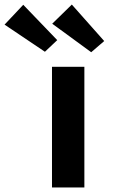

<svg xmlns="http://www.w3.org/2000/svg" viewBox="-55 -822 563 842"><path d="M173 0V-529H315V0ZM345 -593 174 -718 260 -802 402 -642ZM142 -595 -35 -714 47 -801 196 -646Z"/></svg>

Font: Lexend Tera SemiBold
Style: Regular
Weight: 600
Version: Version 1.007